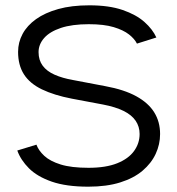

<svg xmlns="http://www.w3.org/2000/svg" viewBox="-20 -692 667 722"><path d="M495 -528Q486 -546 465 -562.5Q444 -579 407.5 -590Q371 -601 314 -601Q251 -601 209 -587Q167 -573 146 -549Q125 -525 125 -496Q125 -466 140.5 -445Q156 -424 185.5 -411Q215 -398 255 -391L376 -368Q447 -355 492.5 -330Q538 -305 560 -269.5Q582 -234 582 -188Q582 -149 565.5 -113.5Q549 -78 516 -50Q483 -22 432 -6Q381 10 312 10Q229 10 174.5 -9Q120 -28 89 -59Q58 -90 45 -126L117 -148Q125 -126 146.5 -106Q168 -86 208 -73.5Q248 -61 313 -61Q378 -61 420.5 -78Q463 -95 484 -124Q505 -153 505 -188Q505 -216 490 -238Q475 -260 444.5 -275Q414 -290 367 -299L250 -321Q183 -334 137.5 -356Q92 -378 70 -412.5Q48 -447 48 -497Q48 -533 65 -564.5Q82 -596 115.5 -620Q149 -644 199 -658Q249 -672 316 -672Q390 -672 441 -654.5Q492 -637 523 -609.5Q554 -582 568 -551Z"/></svg>

Font: Nata Sans
Style: Regular
Weight: 400
Designer: Daniel Uzquiano Cruz
Version: Version 1.001